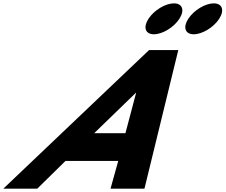

<svg xmlns="http://www.w3.org/2000/svg" viewBox="-48 -1123 1343 1143"><path d="M987.4 -1103C936.4 -1103 868.9 -1062 835.8 -1011C802.8 -960 817.3 -919 868.3 -919C919.3 -919 986.8 -960 1019.8 -1011C1052.9 -1062 1038.4 -1103 987.4 -1103ZM1224.4 -1103C1173.4 -1103 1105.9 -1062 1072.8 -1011C1039.8 -960 1054.3 -919 1105.3 -919C1156.3 -919 1223.8 -960 1256.8 -1011C1289.9 -1062 1275.4 -1103 1224.4 -1103ZM1013.4 -825H839.4L-28 0H174L341.9 -165H655.9L610 0H812ZM698.7 -330H512.7L760.2 -570H762.2Z"/></svg>

Font: Hussar
Style: BdWodka
Weight: 700
Foundry: Cannot Into Space Fonts
Version: Version 2.00